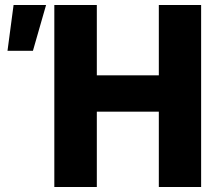

<svg xmlns="http://www.w3.org/2000/svg" viewBox="-20 -748 886 768"><path d="M10 -544.7 34.3 -728H164.3L111.7 -544.7ZM197.3 -728H367.3V-446.8H615.3V-728H784.5V0H615.3V-301.2H367.3V0H197.3Z"/></svg>

Font: Murecho Thin
Style: Regular
Weight: 100
Designer: Neil Summerour
Foundry: Positype
Version: Version 1.010